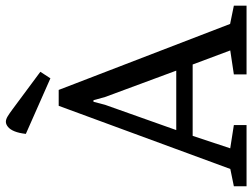

<svg xmlns="http://www.w3.org/2000/svg" viewBox="-136 -752 876 667"><g transform="rotate(-90 302.5 -418.0)"><path d="M-10.5 0V-44.1L49.5 -56.4L268.9 -652.6H324.1L553.4 -57.1L616.8 -44.1V0H378.1V-44.1L461.3 -56.6L412.4 -187.2H164.6L121.2 -56.7L202 -44.1V0ZM184.6 -244.2H391.1L299.5 -491.5L288.4 -531.8H282.9L272.4 -491.5ZM364.4 -681.4 171.4 -766.7Q174 -790.3 180.2 -805.7Q186.4 -821.1 195.5 -828.6Q204.6 -836.1 213.5 -836.1Q222.2 -836.1 232.6 -829.7Q243 -823.3 256 -813.6L387.1 -716.3Z"/></g></svg>

Font: Faustina Light
Style: Regular
Weight: 300
Designer: Alfonso Garcia
Foundry: http://www.omnibus-type.com
Version: Version 1.200